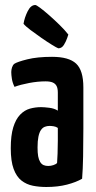

<svg xmlns="http://www.w3.org/2000/svg" viewBox="-20 -737 383 767"><path d="M165 10Q137 10 111.5 5Q86 0 66 -15.5Q46 -31 34.5 -62Q23 -93 23 -145Q23 -196 33 -228.5Q43 -261 60.5 -279Q78 -297 99.5 -303Q121 -309 144 -309Q156 -309 176.5 -306.5Q197 -304 211 -295Q211 -295 211 -307.5Q211 -320 211 -336.5Q211 -353 211 -367Q211 -384 206 -393.5Q201 -403 190.5 -407.5Q180 -412 162 -412Q131 -412 96.5 -405.5Q62 -399 38 -390Q30 -406 27.5 -422Q25 -438 25 -449Q25 -458 28 -467.5Q31 -477 37 -482Q49 -490 89 -500Q129 -510 188 -510Q255 -510 284 -483Q313 -456 313 -388V-339Q313 -282 313 -223Q313 -164 312 -112Q311 -60 308 -23Q284 -9 247.5 0.5Q211 10 165 10ZM173 -74Q183 -74 193.5 -77.5Q204 -81 208 -86Q209 -99 210 -123.5Q211 -148 211 -175.5Q211 -203 211 -226Q204 -231 194.5 -232.5Q185 -234 178 -234Q168 -234 159 -230.5Q150 -227 143.5 -217.5Q137 -208 133.5 -191Q130 -174 130 -148Q130 -126 132.5 -112.5Q135 -99 140.5 -90Q146 -81 154 -77.5Q162 -74 173 -74ZM213 -544Q207 -546 187.5 -558Q168 -570 145 -586Q122 -602 102 -617Q82 -632 74 -642Q78 -667 90.5 -692Q103 -717 121 -717Q125 -717 140 -706Q155 -695 176 -676.5Q197 -658 217.5 -638Q238 -618 253 -599Q253 -599 248.5 -585.5Q244 -572 235.5 -558Q227 -544 213 -544Z"/></svg>

Font: Yanone Kaffeesatz ExtraLight SemiBold
Style: Regular
Weight: 600
Version: Version 2.003